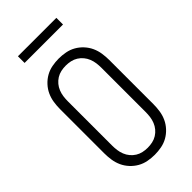

<svg xmlns="http://www.w3.org/2000/svg" viewBox="-280 -981 1060 1060"><g transform="rotate(-45 250.0 -451.5)"><path d="M250 8Q224 8 197.5 3Q171 -2 148 -15Q125 -28 106.5 -48Q88 -68 77 -92Q66 -116 62 -142.5Q58 -169 58 -195V-540Q58 -566 62 -592.5Q66 -619 77 -643Q88 -667 106.5 -687Q125 -707 148 -720Q171 -733 197.5 -738Q224 -743 250 -743Q276 -743 302.5 -738Q329 -733 352 -720Q375 -707 393.5 -687Q412 -667 423 -643Q434 -619 438 -592.5Q442 -566 442 -540V-195Q442 -169 438 -142.5Q434 -116 423 -92Q412 -68 393.5 -48Q375 -28 352 -15Q329 -2 302.5 3Q276 8 250 8ZM250 -47Q269 -47 287.5 -51Q306 -55 322 -65Q338 -75 350 -89.5Q362 -104 369 -121.5Q376 -139 378.5 -157.5Q381 -176 381 -195V-540Q381 -559 378.5 -577.5Q376 -596 369 -613.5Q362 -631 350 -645.5Q338 -660 322 -670Q306 -680 287.5 -684Q269 -688 250 -688Q231 -688 212.5 -684Q194 -680 178 -670Q162 -660 150 -645.5Q138 -631 131 -613.5Q124 -596 121.5 -577.5Q119 -559 119 -540V-195Q119 -176 121.5 -157.5Q124 -139 131 -121.5Q138 -104 150 -89.5Q162 -75 178 -65Q194 -55 212.5 -51Q231 -47 250 -47ZM100 -859V-911H400V-859Z"/></g></svg>

Font: Iosevka Fixed SS04 Light
Style: Regular
Weight: 300
Monospace: yes
Designer: Belleve Invis
Foundry: Belleve Invis
Version: Version 32.5.0